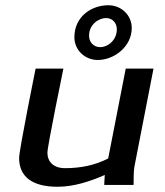

<svg xmlns="http://www.w3.org/2000/svg" viewBox="-20 -706 631 733"><path d="M53 -103C53 -32 102 7 200 7C261 7 323 -13 380 -38C379 -28 378 0 378 0H490C490 -15 490 -54 493 -69L566 -444H460L393 -101C341 -74 285 -64 228 -64C183 -64 161 -90 161 -123C161 -148 222 -444 222 -444H116C116 -444 53 -134 53 -103ZM264 -564C264 -514 305 -477 353 -477C417 -477 483 -529 483 -599C483 -649 442 -686 394 -686C328 -686 264 -642 264 -564ZM320 -570C320 -611 355 -637 385 -637C410 -637 426 -618 426 -594C426 -553 392 -526 363 -526C337 -526 320 -545 320 -570Z"/></svg>

Font: KpSans
Style: BoldItalic
Weight: 700
Italic angle: -11°
Version: Version 0.66